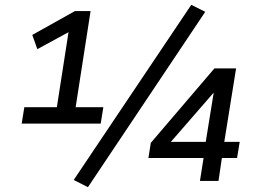

<svg xmlns="http://www.w3.org/2000/svg" viewBox="-20 -751 1076 797"><path d="M70 -238 81 -306H216L267 -634H295L135 -547L114 -606L291 -705H356L294 -306H409L398 -238ZM345 26 286 -4 774 -731 832 -702ZM810 0 825 -95H596L606 -158L870 -467H960L911 -162H975L964 -95H901L887 0ZM834 -162 869 -378H877L670 -140L672 -162Z"/></svg>

Font: Nunito Sans 7pt SemiCondensed SemiBold
Style: Italic
Weight: 600
Width: 4
Italic angle: -9°
Designer: Vernon Adams
Foundry: Vernon Adams
Version: Version 3.101;gftools[0.9.27]